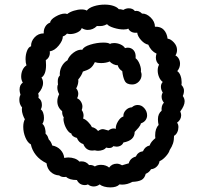

<svg xmlns="http://www.w3.org/2000/svg" viewBox="-20 -715 887 834"><path d="M768 -346Q769 -350 769 -358Q769 -373 764 -386.5Q759 -400 750 -406Q762 -421 762 -438Q762 -450 756.5 -460Q751 -470 742 -474Q749 -485 749 -498Q749 -516 735 -531Q721 -546 708 -547Q705 -571 691.5 -585.5Q678 -600 653 -599Q653 -621 634.5 -639Q616 -657 597 -656Q582 -671 566 -667Q557 -679 539 -679Q527 -679 516 -672Q502 -676 496 -675Q489 -684 472.5 -689.5Q456 -695 435 -695Q410 -695 388 -688Q366 -681 357 -669Q349 -674 334 -674Q319 -674 301 -668.5Q283 -663 272 -654Q266 -656 262 -656Q244 -656 221.5 -643Q199 -630 198 -617Q184 -612 176.5 -599Q169 -586 170 -570Q146 -570 130 -552.5Q114 -535 115 -514Q104 -511 97.5 -494.5Q91 -478 91 -458Q91 -442 95 -431Q84 -424 78 -411Q72 -398 72 -382Q72 -368 79 -356Q65 -347 65 -325Q65 -317 69 -303Q64 -295 64 -281Q64 -262 76 -248Q75 -245 75 -239Q75 -229 79 -217Q83 -205 88 -197Q81 -184 81 -164Q81 -140 90.5 -117.5Q100 -95 114 -88Q119 -63 136 -41.5Q153 -20 182 -6Q185 18 200.5 32Q216 46 237 47Q246 54 258 54Q264 54 267 53Q281 67 314 67Q325 89 349 89Q356 89 362 86Q373 95 387 95Q401 95 413 86Q420 92 432.5 95.5Q445 99 459 99Q487 99 499 86Q503 87 510 87Q533 87 555 75Q580 74 594 67Q608 60 613 40Q628 34 636 20Q650 19 660.5 9Q671 -1 673 -15Q686 -20 700 -35.5Q714 -51 717 -63Q727 -78 731.5 -92Q736 -106 736 -125Q745 -130 750 -140.5Q755 -151 755 -163Q755 -175 749 -182Q767 -195 767 -215Q767 -221 763 -231Q782 -256 782 -275Q782 -287 774 -298Q780 -311 779 -325Q777 -337 768 -346ZM537 -5 510 3Q498 -4 488 -4Q466 -4 454 13Q449 8 439.5 4.5Q430 1 419 1Q403 1 392 8Q380 0 367 2Q354 -14 335 -14Q328 -14 325 -13Q317 -22 304 -26.5Q291 -31 277 -31Q271 -31 259 -29Q257 -49 243 -64Q229 -79 207 -83Q202 -100 192 -109Q190 -116 187 -122.5Q184 -129 178 -134Q179 -144 175.5 -157.5Q172 -171 164 -177Q171 -187 171 -203Q171 -215 167.5 -225Q164 -235 157 -240Q162 -248 162 -259Q162 -280 147 -290L148 -299Q148 -301 146 -309Q167 -332 167 -355Q167 -368 160 -378Q180 -391 180 -432L179 -454Q189 -460 193.5 -470.5Q198 -481 196 -492Q217 -495 235 -517Q253 -539 253 -557Q262 -559 271 -569Q279 -567 284 -567Q301 -567 316.5 -574.5Q332 -582 335 -593Q348 -585 361 -585Q384 -585 401 -602Q415 -601 424.5 -602.5Q434 -604 445 -610Q452 -601 474.5 -594Q497 -587 517 -587Q532 -587 537 -591Q548 -570 576 -573Q578 -557 593 -540.5Q608 -524 624 -521Q636 -493 660 -482Q657 -473 657 -465Q657 -446 671 -434Q665 -424 665 -409Q665 -394 671 -380Q677 -366 687 -359Q679 -351 679 -338Q679 -325 687 -313Q682 -305 682 -295Q682 -281 692 -269Q680 -257 682 -234Q666 -221 666 -197Q666 -184 669 -172Q654 -157 654 -127Q654 -119 655 -115Q635 -99 630 -83Q610 -79 601 -58Q579 -55 570 -35Q545 -28 539 -5ZM565 -142Q573 -150 581.5 -160Q590 -170 592 -179Q606 -184 612.5 -193.5Q619 -203 619 -214Q619 -231 607 -245Q595 -259 578 -259Q564 -259 553 -249Q537 -248 526 -236Q515 -224 516 -209Q504 -206 493 -188.5Q482 -171 483 -155Q479 -157 474 -157Q462 -157 451 -148Q446 -149 438.5 -151.5Q431 -154 426 -154Q417 -154 406 -146Q395 -160 379 -163Q374 -174 362.5 -185.5Q351 -197 341 -200Q343 -208 343 -213Q343 -226 335 -237Q338 -245 338 -252Q338 -263 331.5 -273.5Q325 -284 315 -288Q320 -298 320 -307Q320 -321 311 -331Q322 -351 320 -370Q334 -386 340 -404Q360 -410 371.5 -418Q383 -426 392 -445Q404 -441 419 -441Q440 -441 457 -448Q462 -441 472.5 -436Q483 -431 491 -432Q496 -415 511 -406Q514 -379 522 -363.5Q530 -348 554 -348Q571 -348 583 -360.5Q595 -373 595 -390Q595 -397 592 -404Q594 -417 587 -435.5Q580 -454 569 -462Q571 -484 561 -496Q551 -508 535 -508Q531 -508 523 -506Q517 -516 503.5 -522Q490 -528 476 -528Q463 -528 458 -524Q451 -530 429 -530Q401 -530 372 -521Q343 -512 338 -499Q319 -501 299.5 -486.5Q280 -472 273 -453Q257 -444 247.5 -425.5Q238 -407 240 -387Q231 -379 231 -363Q231 -353 232 -348Q229 -344 229 -335Q229 -320 237 -306Q229 -290 229 -275Q229 -249 250 -232V-228Q250 -215 257 -205Q254 -198 258 -182Q262 -166 271 -152Q280 -138 290 -135Q291 -128 298 -123Q305 -118 314 -116Q322 -95 342 -89Q353 -61 381 -61Q388 -61 392 -62Q400 -60 406 -60Q416 -60 426 -63.5Q436 -67 441 -74Q449 -72 453 -72Q467 -72 472 -80Q482 -78 486 -78Q497 -78 505 -83Q513 -88 516 -96Q565 -105 565 -142Z"/></svg>

Font: Pangolin
Style: Regular
Weight: 400
Designer: Kevin Burke
Foundry: Google, Inc.
Version: Version 1.101